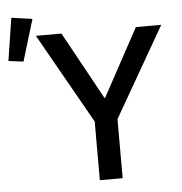

<svg xmlns="http://www.w3.org/2000/svg" viewBox="-77 -844 848 897"><g transform="rotate(-5 347.0 -396.0)"><path d="M48 -583 -22 -592 9 -792 107 -778ZM355 0V-275L116 -698H236L410 -381H413L585 -698H704L462 -277V0Z"/></g></svg>

Font: Anuphan Medium
Style: Regular
Weight: 500
Designer: Mike Abbink, Paul van der Laan, Pieter van Rosmalen, Mint Tantisuwanna
Foundry: Bold Monday; Cadson Demak
Version: Version 3.002;hotconv 1.0.109;makeotfexe 2.5.65596